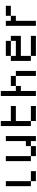

<svg xmlns="http://www.w3.org/2000/svg" viewBox="1917 -2832 915 4790"><g transform="rotate(-90 2375.0 -437.5)"><path d="M125 -750H250V-125H125ZM250 -125H500V0H250Z M750 -750H875V-125H750ZM875 -125H1125V0H875ZM1125 -125V-250H1250V-750H1375V0H1250V-125Z M1625 -875H1750V-625H2125V-500H1750V-125H1625ZM1750 -125H2125V0H1750Z M2375 -875H2500V-500H2625V-375H2500V0H2375ZM2625 -500V-625H2875V-500ZM2875 -500H3000V0H2875Z M3375 -750H3750V-625H3375ZM3750 -625H3875V-375H3375V-125H3250V-625H3375V-500H3750ZM3375 -125H3875V0H3375Z M4125 -750H4250V-625H4375V-500H4250V0H4125ZM4375 -625V-750H4625V-625Z"/></g></svg>

Font: Dogica Pixel
Style: Regular
Weight: 400
Designer: Roberto Mocci
Version: Version 001.000